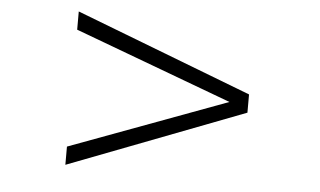

<svg xmlns="http://www.w3.org/2000/svg" viewBox="-43 -625 1085 651"><g transform="rotate(5 500.0 -300.0)"><path d="M200.2 -39.1V-101.1L735.8 -299.8L200.2 -499V-561L799.8 -331.1V-269Z"/></g></svg>

Font: Charis SIL
Style: Italic
Weight: 400
Italic angle: -11°
Foundry: SIL International
Version: Version 4.112